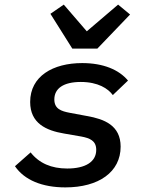

<svg xmlns="http://www.w3.org/2000/svg" viewBox="-20 -802 640 834"><path d="M403 -591 545 -739 493 -782 357 -666 257 -782 199 -742 294 -591ZM264 12C409 12 504 -55 504 -165C504 -258 432 -285 358 -298L283 -312C246 -319 216 -329 216 -370C216 -418 256 -446 331 -446C406 -446 450 -417 470 -389L536 -452C497 -499 429 -528 337 -528C210 -528 111 -471 111 -359C111 -266 181 -235 258 -222L333 -209C370 -202 398 -191 398 -151C398 -99 351 -70 272 -70C203 -70 150 -93 113 -140L45 -80C86 -20 163 12 264 12Z"/></svg>

Font: IBM Mono Medium
Style: Italic
Weight: 500
Italic angle: -9°
Monospace: yes
Designer: Mike Abbink, Paul van der Laan, Pieter van Rosmalen
Foundry: Bold Monday
Version: Version 2.3